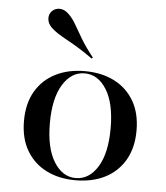

<svg xmlns="http://www.w3.org/2000/svg" viewBox="-50 -712 664 769"><g transform="rotate(5 282.0 -327.5)"><path d="M281.5 11.3Q214.5 11.3 163.7 -14.5Q112.9 -40.3 84.3 -89.1Q55.6 -137.9 55.6 -208.1Q55.6 -278.2 84.3 -327Q112.9 -375.8 163.7 -401.6Q214.5 -427.4 281.5 -427.4Q349.2 -427.4 400 -401.6Q450.8 -375.8 479.4 -327Q508.1 -278.2 508.1 -208.1Q508.1 -138.7 479.4 -89.5Q450.8 -40.3 400 -14.5Q349.2 11.3 281.5 11.3ZM281.5 2.4Q335.5 2.4 369.8 -52.8Q404 -108.1 404 -208.1Q404 -308.1 369.8 -363.3Q335.5 -418.5 281.5 -418.5Q228.2 -418.5 194 -363.3Q159.7 -308.1 159.7 -208.1Q159.7 -108.1 194 -52.8Q228.2 2.4 281.5 2.4ZM304 -479.8Q272.6 -502.4 246.8 -518.1Q221 -533.9 200 -545.2Q179 -556.5 162.9 -566.9Q146.8 -577.4 134.7 -588.7Q118.5 -604.8 117.3 -623.4Q116.1 -641.9 128.2 -654.8Q141.1 -667.7 159.7 -667.3Q178.2 -666.9 195.2 -650.8Q212.1 -634.7 225.8 -610.9Q239.5 -587.1 258.1 -555.6Q276.6 -524.2 308.1 -484.7Z"/></g></svg>

Font: Playfair 144pt SemiExpanded SemiBold
Style: Regular
Weight: 600
Width: 6
Designer: Claus Eggers Sørensen
Foundry: Claus Eggers Sørensen
Version: Version 2.203